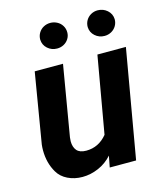

<svg xmlns="http://www.w3.org/2000/svg" viewBox="-111 -811 765 903"><g transform="rotate(-15 271.5 -359.5)"><path d="M218.8 -729.5Q236.3 -729.5 251.7 -721.4Q267.1 -713.4 276.1 -698.7Q285.2 -684.1 285.2 -666Q285.2 -648.9 276.4 -634.8Q267.6 -620.6 252.7 -612.5Q237.8 -604.5 220.2 -604.5Q193.4 -604.5 173.8 -621.8Q154.3 -639.2 153.3 -665.5Q153.3 -683.6 162.1 -698.2Q170.9 -712.9 186 -721.2Q201.2 -729.5 218.8 -729.5ZM449.2 -729Q476.1 -729 495.8 -711.7Q515.6 -694.3 516.6 -668Q516.6 -649.9 507.8 -635.3Q499 -620.6 483.9 -612.3Q468.8 -604 451.2 -604Q424.3 -604 404.8 -621.3Q385.3 -638.7 384.3 -665Q384.3 -682.6 392.8 -697.3Q401.4 -711.9 416.5 -720.5Q431.6 -729 449.2 -729ZM313.5 0 324.2 -55.2Q295.9 -23.4 257.3 -6.8Q218.8 9.8 179.2 9.8Q140.1 9.8 107.9 -5.9Q75.7 -21.5 59.1 -50.3Q31.2 -98.1 31.2 -159.2Q31.2 -172.9 32.7 -186.5L89.8 -528.3H227.5L169.4 -185.1Q168 -175.8 168 -166.5Q168 -138.2 182.1 -121.6Q196.3 -105 228 -105Q288.6 -105 329.6 -154.8L395 -528.3H533.7L441.9 0Z"/></g></svg>

Font: Mardoto
Style: Bold Italic
Weight: 700
Italic angle: -12°
Designer: Christian Robertson, Vahan Hovhannisyan
Foundry: Google
Version: Version 1.000